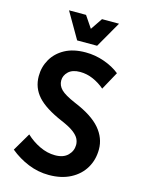

<svg xmlns="http://www.w3.org/2000/svg" viewBox="-134 -980 794 1068"><g transform="rotate(15 263.0 -446.0)"><path d="M31 -75 92 -179Q127 -146 171 -125Q215 -104 260 -104Q308 -104 333.5 -129.5Q359 -155 359 -190Q359 -208 350.5 -225Q342 -242 318.5 -260Q295 -278 248 -298Q147 -341 103 -390Q59 -439 59 -506Q59 -559 84.5 -603.5Q110 -648 158.5 -674.5Q207 -701 278 -701Q333 -701 385.5 -682.5Q438 -664 475 -634L418 -530Q388 -556 351.5 -572Q315 -588 276 -588Q232 -588 209 -566Q186 -544 186 -515Q186 -486 208.5 -463.5Q231 -441 292 -415Q396 -372 442 -318Q488 -264 488 -199Q488 -139 460 -91.5Q432 -44 379.5 -16.5Q327 11 255 11Q193 11 135.5 -12.5Q78 -36 31 -75ZM415 -903 329 -753H214L127 -903H225L271 -835L317 -903Z"/></g></svg>

Font: Radio Canada Condensed SemiBold
Style: Regular
Weight: 600
Width: 3
Designer: Charles Daoud, Etienne Aubert Bonn, Alexandre Saumier Demers, Jacques Le Bailly
Foundry: Radio-Canada
Version: Version 2.104; ttfautohint (v1.8.4.7-5d5b);gftools[0.9.28.de